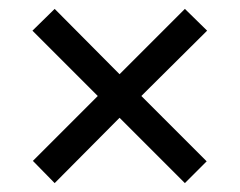

<svg xmlns="http://www.w3.org/2000/svg" viewBox="-20 -538 540 432"><path d="M249 -273 396 -126 445 -175 298 -322 446 -469 396 -518 249 -371 103 -518 53 -469 200 -322 54 -176 103 -126Z"/></svg>

Font: Noto Sans Devanagari UI SemiCondensed
Style: Regular
Weight: 400
Width: 4
Designer: Jelle Bosma - Monotype Design Team
Foundry: Monotype Imaging Inc.
Version: Version 2.004